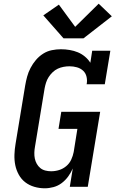

<svg xmlns="http://www.w3.org/2000/svg" viewBox="-20 -1009 640 1037"><path d="M222 8Q193 8 165.5 0Q138 -8 116.5 -24.5Q95 -41 81.5 -65.5Q68 -90 62.5 -117Q57 -144 58 -173.5Q59 -203 64 -232L116 -547Q120 -571 126.5 -595Q133 -619 145 -642Q157 -665 174 -685Q191 -705 213 -719Q235 -733 260 -738Q285 -743 309 -743Q333 -743 356.5 -739Q380 -735 400.5 -726.5Q421 -718 438.5 -703.5Q456 -689 468 -670L478 -735H576L546 -554H448Q452 -574 447.5 -594Q443 -614 429 -627Q415 -640 395.5 -645.5Q376 -651 355 -651Q340 -651 323.5 -648Q307 -645 292 -638Q277 -631 264.5 -619Q252 -607 243 -593Q234 -579 229 -563.5Q224 -548 221 -532L169 -217Q166 -201 165.5 -184.5Q165 -168 168 -153Q171 -138 178.5 -124.5Q186 -111 197.5 -101.5Q209 -92 224.5 -88Q240 -84 256 -84Q278 -84 299 -90.5Q320 -97 337.5 -111.5Q355 -126 364.5 -146.5Q374 -167 378 -188L398 -313H296L311 -405H521L454 0H357L373 -99Q363 -76 348 -55.5Q333 -35 313 -20Q293 -5 269 1.5Q245 8 222 8ZM323 -802 214 -926 298 -984 386 -864 513 -989 584 -921 431 -802Z"/></svg>

Font: Iosevka Etoile SmBdObl
Style: Regular
Weight: 600
Italic angle: -9°
Designer: Belleve Invis
Foundry: Belleve Invis
Version: Version 15.5.2; ttfautohint (v1.8.4)